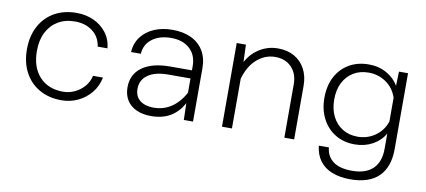

<svg xmlns="http://www.w3.org/2000/svg" viewBox="-68 -801 2737 1234"><g transform="rotate(10 1300.0 -184.0)"><path d="M346 12Q263 12 201 -23.5Q139 -59 105 -123Q71 -187 71 -273Q71 -359 105.5 -423.5Q140 -488 202 -523Q264 -558 346 -558Q407 -558 457.5 -535Q508 -512 541 -469.5Q574 -427 580 -368H516Q507 -431 460 -466.5Q413 -502 346 -502Q282 -502 235 -474Q188 -446 162 -395Q136 -344 136 -273Q136 -167 192.5 -105.5Q249 -44 346 -44Q385 -44 421 -60.5Q457 -77 483.5 -107Q510 -137 519 -178H584Q572 -119 536.5 -76.5Q501 -34 451.5 -11Q402 12 346 12Z M1143 0 1139 -142V-351Q1139 -422 1094 -463.5Q1049 -505 972 -505Q897 -505 849 -469Q801 -433 797 -371H733Q737 -430 769 -471.5Q801 -513 853 -535.5Q905 -558 972 -558Q1043 -558 1095 -533Q1147 -508 1175 -461Q1203 -414 1203 -349V0ZM930 12Q877 12 836 -6Q795 -24 772.5 -59.5Q750 -95 750 -144Q750 -229 815 -276Q880 -323 998 -323H1151V-270H994Q909 -270 862 -237Q815 -204 815 -146Q815 -96 848.5 -70Q882 -44 937 -44Q1006 -44 1059 -82.5Q1112 -121 1145 -189L1152 -136Q1125 -67 1069.5 -27.5Q1014 12 930 12Z M1799 0V-349Q1799 -418 1758.5 -459.5Q1718 -501 1653 -501Q1580 -501 1523.5 -445.5Q1467 -390 1446 -278L1433 -378Q1460 -464 1521.5 -511Q1583 -558 1660 -558Q1722 -558 1767.5 -532Q1813 -506 1838 -459Q1863 -412 1863 -350V0ZM1392 0V-546H1452L1457 -405V0Z M2448 -453 2451 -546H2510V-51Q2510 67 2447 128.5Q2384 190 2262 190Q2194 190 2143 170Q2092 150 2062.5 110.5Q2033 71 2026 12H2092Q2097 69 2139.5 101.5Q2182 134 2264 134Q2353 134 2399.5 89Q2446 44 2446 -41V-141Q2418 -92 2366.5 -64Q2315 -36 2251 -36Q2179 -36 2124.5 -69Q2070 -102 2039 -161Q2008 -220 2008 -297Q2008 -377 2039 -435.5Q2070 -494 2125.5 -526Q2181 -558 2253 -558Q2318 -558 2369.5 -529Q2421 -500 2448 -453ZM2261 -88Q2324 -88 2374.5 -123Q2425 -158 2446 -219V-375Q2425 -437 2374.5 -471.5Q2324 -506 2261 -506Q2204 -506 2161.5 -480Q2119 -454 2095.5 -407.5Q2072 -361 2072 -298Q2072 -235 2095.5 -188Q2119 -141 2161.5 -114.5Q2204 -88 2261 -88Z"/></g></svg>

Font: Azeret Mono Thin ExtraLight
Style: Regular
Weight: 250
Version: Version 1.002